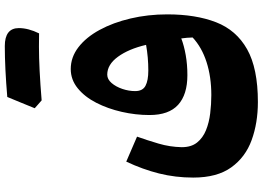

<svg xmlns="http://www.w3.org/2000/svg" viewBox="-167 -623 1093 799"><g transform="rotate(-90 379.5 -223.5)"><path d="M719.2 -73.7Q719.2 44.4 686.5 128.9Q653.8 213.4 574.2 258.3Q494.6 303.2 354.5 303.2Q267.6 303.2 196.3 277.3Q125 251.5 82.5 192.4Q40 133.3 40 34.2Q40 -40 57.1 -108.2Q74.2 -176.3 106.4 -244.6L210.4 -199.7Q195.3 -157.2 181.4 -110.1Q167.5 -63 166.5 -13.7Q166.5 25.9 185.8 50Q205.1 74.2 237.1 87.2Q269 100.1 307.1 104.7Q345.2 109.4 383.3 109.4Q459 109.4 520.5 89.6Q582 69.8 623 31.7Q622.6 19.5 621.8 8.5Q621.1 -2.4 619.1 -15.6Q588.4 -3.9 549.6 2.9Q510.7 9.8 466.3 9.8Q385.3 9.8 342.8 -28.8Q300.3 -67.4 300.3 -147.9Q300.3 -205.6 313.5 -263.4Q326.7 -321.3 351.3 -369.4Q376 -417.5 411.6 -446.5Q447.3 -475.6 491.7 -475.6Q541 -475.6 582.5 -443.6Q624 -411.6 654.5 -355.5Q685.1 -299.3 702.1 -226.8Q719.2 -154.3 719.2 -73.7ZM592.3 -162.1Q575.2 -234.9 542.7 -279.3Q510.3 -323.7 468.3 -323.7Q449.2 -323.7 433.6 -305.7Q418 -287.6 408.9 -260.7Q399.9 -233.9 399.9 -207.5Q399.9 -176.3 421.9 -164.6Q443.8 -152.8 485.4 -152.8Q540.5 -152.8 592.3 -162.1ZM585 -607.9Q496.1 -607.9 361.3 -596.7Q353.5 -603.5 345.2 -610.8Q336.9 -618.2 328.6 -625.5Q340.3 -654.8 352.1 -683.1Q363.8 -711.4 375.5 -739.7Q496.6 -750 587.4 -750Q662.1 -750 662.1 -691.4Q662.1 -652.3 640.1 -607.4Q640.1 -607.4 585 -607.9Z"/></g></svg>

Font: Pinar DS2-Bold
Style: Regular
Weight: 700
Designer: Amin Abedi
Version: Version 2.000